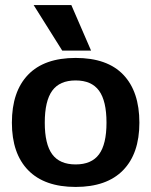

<svg xmlns="http://www.w3.org/2000/svg" viewBox="-20 -724 598 759"><path d="M113 -704H262L340 -524H226ZM27 -239Q27 -362 91 -428.5Q155 -495 279 -495Q404 -495 467.5 -428.5Q531 -362 531 -239Q531 -117 466.5 -51Q402 15 279 15Q156 15 91.5 -51Q27 -117 27 -239ZM401 -239Q401 -325 371.5 -365.5Q342 -406 279 -406Q216 -406 186.5 -365.5Q157 -325 157 -239Q157 -154 186.5 -114Q216 -74 279 -74Q342 -74 371.5 -114Q401 -154 401 -239Z"/></svg>

Font: Pridi Medium
Style: Regular
Weight: 500
Designer: Katatrad Team
Foundry: CadsonDemak
Version: Version 1.001